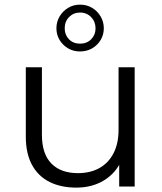

<svg xmlns="http://www.w3.org/2000/svg" viewBox="-20 -822 712 846"><path d="M316.5 4.7Q248.8 4.7 198.7 -20.1Q148.7 -44.9 121.2 -95.1Q93.7 -145.4 93.7 -220.5V-525.5H164.7V-227.9Q164.7 -144.3 206.2 -101.7Q247.7 -59.1 323.4 -59.1Q378.2 -59.1 418.4 -81.7Q458.6 -104.4 480.5 -147.3Q502.4 -190.3 502.4 -249.6V-525.5H573.4V0H505.2V-143.7L516.3 -117.5Q491.4 -60.1 438.9 -27.7Q386.3 4.7 316.5 4.7ZM332.5 -595.3Q302.7 -595.3 279.3 -609.3Q256 -623.3 242.3 -646.3Q228.6 -669.2 228.6 -697.2Q228.6 -725.4 242.3 -749Q256 -772.7 279.7 -787.1Q303.3 -801.5 332.6 -801.5Q362.9 -801.5 386.5 -787.1Q410 -772.7 423.7 -749Q437.4 -725.4 437.4 -697.2Q437.4 -669.2 423.7 -646.2Q410 -623.1 386.4 -609.2Q362.9 -595.3 332.5 -595.3ZM332.8 -629.6Q362.8 -629.6 381.9 -649.2Q401 -668.8 401 -696.9Q401 -726.1 381.8 -746.4Q362.5 -766.7 332.5 -766.7Q303.8 -766.7 284.4 -746.9Q265.1 -727.1 265.1 -697.2Q265.1 -668.3 283.9 -649Q302.7 -629.6 332.8 -629.6Z"/></svg>

Font: Montserrat Thin
Style: Regular
Weight: 100
Designer: Julieta Ulanovsky
Foundry: Julieta Ulanovsky
Version: Version 9.000